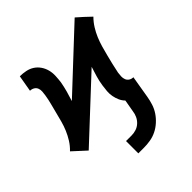

<svg xmlns="http://www.w3.org/2000/svg" viewBox="-212 -669 1015 1015"><g transform="rotate(-45 295.5 -162.0)"><path d="M239 211V119H281Q298 119 315 113.5Q332 108 345.5 95.5Q359 83 366.5 66.5Q374 50 376 33L388 -35Q375 -48 367.5 -65Q360 -82 356.5 -100.5Q353 -119 354.5 -138.5Q356 -158 359 -177Q363 -205 371 -232Q379 -259 388 -287L64 15L28 -18L-9 -52Q12 -72 27 -96Q42 -120 52.5 -145Q63 -170 70 -196Q77 -222 83.5 -248Q90 -274 97 -300.5Q104 -327 108 -353Q110 -366 111 -379Q112 -392 107.5 -403.5Q103 -415 92 -421.5Q81 -428 68 -428L84 -520Q106 -520 128 -515.5Q150 -511 167.5 -499.5Q185 -488 197 -470.5Q209 -453 214.5 -432Q220 -411 219 -388.5Q218 -366 215 -343Q210 -315 202.5 -288Q195 -261 186 -233L509 -535L546 -502L582 -468Q562 -448 547 -424Q532 -400 521.5 -375Q511 -350 503.5 -324Q496 -298 489.5 -272Q483 -246 476.5 -219.5Q470 -193 465 -167Q463 -154 462.5 -141Q462 -128 466.5 -116.5Q471 -105 481.5 -98.5Q492 -92 505 -92L484 33Q480 57 472.5 80.5Q465 104 451 125Q437 146 417.5 163.5Q398 181 375.5 192Q353 203 328.5 207Q304 211 281 211Z"/></g></svg>

Font: Iosevka SS04 Semibold Extended
Style: Italic
Weight: 600
Width: 7
Italic angle: -9°
Monospace: yes
Designer: Belleve Invis
Foundry: Belleve Invis
Version: Version 19.0.0; ttfautohint (v1.8.4)